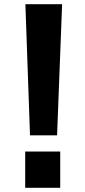

<svg xmlns="http://www.w3.org/2000/svg" viewBox="-20 -737 407 915"><path d="M276 -717 252 -92H123L101 -717ZM100 -15H267V158H100Z"/></svg>

Font: Cafe24 Ohsquare
Style: Bold
Weight: 700
Designer: Cafe24 thkim, hmlim, mnelim, nhlee, sslee, sskim, smlim, yjkim, sdjeong, hskwak & 4IRTF
Foundry: Cafe24
Version: Version 1.000